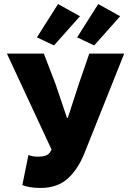

<svg xmlns="http://www.w3.org/2000/svg" viewBox="-20 -914 640 946"><path d="M180 12Q149 12 127 8Q105 4 90 -2L120 -150Q129 -147 139.5 -144.5Q150 -142 172 -142Q189 -142 203.5 -147Q218 -152 226 -163L234 -177L14 -650H196L254 -499L310 -333H314L368 -499L420 -650H592L396 -159Q364 -79 313 -33.5Q262 12 180 12ZM246 -690 162 -730 266 -894 374 -834ZM444 -690 360 -730 464 -894 572 -834Z"/></svg>

Font: Source Code Pro Black
Style: Regular
Weight: 900
Monospace: yes
Designer: Paul D. Hunt, Teo Tuominen
Foundry: Adobe Systems Incorporated
Version: Version 2.030;PS 1.000;hotconv 16.6.51;makeotf.lib2.5.65220